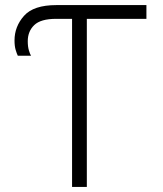

<svg xmlns="http://www.w3.org/2000/svg" viewBox="-20 -734 640 754"><path d="M321 0V-660H555V-714H201Q112 -714 74.5 -672Q37 -630 37 -575Q37 -553 41.5 -538Q46 -523 50 -515H102Q98 -521 93.5 -536Q89 -551 89 -572Q89 -611 114.5 -635.5Q140 -660 200 -660H263V0Z"/></svg>

Font: Noto Sans Mono UI Light
Style: Regular
Weight: 300
Designer: Monotype Design team
Foundry: Monotype Imaging Inc.
Version: 1.000